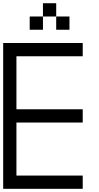

<svg xmlns="http://www.w3.org/2000/svg" viewBox="-20 -1187 623 1207"><path d="M0 0V-916.7H500V-833.3H83.3V-500H500V-416.7H83.3V-83.3H500V0ZM250 -1000H166.7V-1083.3H250ZM250 -1083.3V-1166.7H333.3V-1083.3ZM416.7 -1000H333.3V-1083.3H416.7Z"/></svg>

Font: Galmuri11 Regular
Style: Regular
Weight: 400
Designer: Minseo Lee (Quiple)
Version: Version 2.356;hotconv 1.1.0;makeotfexe 2.6.0 DEVELOPMENT